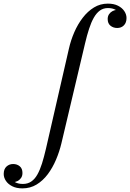

<svg xmlns="http://www.w3.org/2000/svg" viewBox="-210 -780 718 1060"><path d="M-86.5 260Q-119 260 -142 248.5Q-165 237 -177.2 218.8Q-189.5 200.5 -189.5 180.5Q-189.5 153.5 -174.2 139.5Q-159 125.5 -137.5 125.5Q-116 125.5 -101 138Q-86 150.5 -86 175Q-86 191.5 -94 202.8Q-102 214 -113.8 219.8Q-125.5 225.5 -137 225.5Q-149.5 225.5 -161.5 219.8Q-173.5 214 -181 204Q-188.5 194 -188.5 180.5H-162Q-162 189.5 -153.5 202.5Q-145 215.5 -127.5 225.5Q-110 235.5 -83.5 235.5Q-57 235.5 -37.5 222.2Q-18 209 -3.8 183.8Q10.5 158.5 21.8 122.8Q33 87 43.5 42L170.5 -511.5Q181 -558 200.2 -602.2Q219.5 -646.5 246.8 -682Q274 -717.5 308.8 -738.8Q343.5 -760 385.5 -760Q418.5 -760 441.2 -748.5Q464 -737 476.2 -718.8Q488.5 -700.5 488.5 -680.5Q488.5 -655 474.2 -640.2Q460 -625.5 437 -625.5Q415.5 -625.5 400 -638Q384.5 -650.5 384.5 -675Q384.5 -690.5 392.2 -701.8Q400 -713 412.2 -719.2Q424.5 -725.5 437.5 -725.5Q444.5 -725.5 453.2 -722.5Q462 -719.5 469.8 -713.5Q477.5 -707.5 482.5 -699.2Q487.5 -691 487.5 -680.5H461.5Q461.5 -691 453 -703.8Q444.5 -716.5 427.8 -726Q411 -735.5 385.5 -735.5Q360.5 -735.5 341.5 -721.8Q322.5 -708 308 -682.5Q293.5 -657 281.8 -621Q270 -585 259.5 -540L129 11.5Q118 57.5 99.2 101.8Q80.5 146 53.8 181.8Q27 217.5 -8 238.8Q-43 260 -86.5 260Z"/></svg>

Font: Bodoni Moda 9pt
Style: Italic
Weight: 400
Italic angle: -13°
Designer: Owen Earl
Foundry: indestructible type
Version: Version 2.005